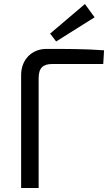

<svg xmlns="http://www.w3.org/2000/svg" viewBox="-20 -934 558 954"><path d="M450 -848 402 -914 229 -767 259 -728ZM85 0H172V-545C172 -596 193 -616 240 -616H493L497 -684C407 -691 307 -691 211 -691C138 -691 85 -638 85 -561Z"/></svg>

Font: SnT
Style: Regular
Weight: 400
Designer: Natanael Gama
Version: Version 1.001;PS 001.001;hotconv 1.0.70;makeotf.lib2.5.58329